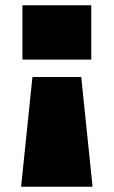

<svg xmlns="http://www.w3.org/2000/svg" viewBox="-20 -548 431 728"><path d="M60 160 103 -256H288L331 160ZM65 -322V-528H326V-322Z"/></svg>

Font: Archivo Expanded Black
Style: Regular
Weight: 900
Width: 7
Designer: Hector Gatti
Foundry: Omnibus-Type
Version: Version 2.001